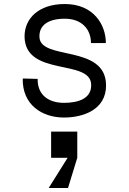

<svg xmlns="http://www.w3.org/2000/svg" viewBox="-20 -572 640 954"><path d="M167 -180 93 -182C90 -53 187 12 298 12C392 12 508 -26 507 -149C505 -354 178 -269 176 -389C174 -446 219 -479 302 -479C388 -479 432 -425 432 -358H506C506 -448 446 -552 302 -552C172 -552 101 -480 102 -389C106 -189 431 -281 433 -151C435 -82 369 -61 298 -61C231 -61 166 -92 167 -180ZM234 82V212H316L222 362H318L364 212V82Z"/></svg>

Font: Fliege Mono Light
Style: Regular
Weight: 300
Version: Version 0.020;Glyphs 3.3 (3306)